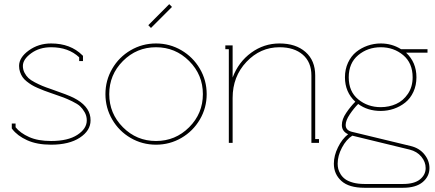

<svg xmlns="http://www.w3.org/2000/svg" viewBox="-20 -680 2073 914"><path d="M223.1 -473.1Q315.9 -473.1 372.1 -417L375 -414.1V-389.2H356.9V-407.2Q306.2 -455.1 223.1 -455.1Q167.5 -455.1 128.2 -426.3Q88.9 -397.5 88.9 -366.2Q88.9 -348.6 96.7 -333.7Q104.5 -318.8 115.2 -308.6Q126 -298.3 145.8 -288.1Q165.5 -277.8 181.4 -271.2Q197.3 -264.6 223.1 -255.9Q303.7 -228 330.6 -214.4Q402.8 -177.7 410.2 -121.6Q411.1 -114.3 411.1 -106.9Q411.1 -58.1 360.1 -24.7Q309.1 8.8 223.1 8.8Q155.8 8.8 109.1 -12.5Q62.5 -33.7 38.1 -65.9L36.1 -68.8V-91.8H54.2V-74.2Q76.7 -46.4 118.7 -27.6Q160.6 -8.8 223.1 -8.8Q303.7 -8.8 348.4 -38.1Q393.1 -67.4 393.1 -106.9Q393.1 -127.9 383.1 -145.5Q373 -163.1 361.3 -174.1Q349.6 -185.1 323.5 -197.8Q297.4 -210.4 282.7 -215.8Q268.1 -221.2 234.4 -232.9Q227.1 -235.4 223.1 -236.8Q203.1 -243.7 189.7 -248.8Q176.3 -253.9 158.9 -261.5Q141.6 -269 130.1 -276.1Q118.7 -283.2 106.4 -293Q94.2 -302.7 87.2 -313.2Q80.1 -323.7 75.4 -337.4Q70.8 -351.1 70.8 -366.2Q70.8 -406.2 116.9 -439.7Q163.1 -473.1 223.1 -473.1Z M698.7 -546.9 686 -560.1 785.6 -660.2 798.8 -647ZM565.2 -389.6Q500 -324.2 500 -231.9Q500 -139.6 565.2 -74.2Q630.4 -8.8 722.7 -8.8Q814.9 -8.8 880.4 -74.2Q945.8 -139.6 945.8 -231.9Q945.8 -324.2 880.4 -389.6Q814.9 -455.1 722.7 -455.1Q630.4 -455.1 565.2 -389.6ZM601.8 -440.7Q657.2 -473.1 722.7 -473.1Q788.1 -473.1 843.5 -440.7Q898.9 -408.2 931.4 -352.8Q963.9 -297.4 963.9 -231.9Q963.9 -166.5 931.4 -111.1Q898.9 -55.7 843.5 -23.4Q788.1 8.8 722.7 8.8Q657.2 8.8 601.8 -23.4Q546.4 -55.7 514.2 -111.1Q481.9 -166.5 481.9 -231.9Q481.9 -297.4 514.2 -352.8Q546.4 -408.2 601.8 -440.7Z M1310.5 -473.1Q1388.2 -473.1 1434.3 -432.6Q1480.5 -392.1 1480.5 -320.8V-18.1H1498.5V0H1462.4V-320.8Q1462.4 -384.3 1421.4 -419.7Q1380.4 -455.1 1310.5 -455.1Q1219.2 -455.1 1153.3 -385.5Q1087.4 -315.9 1087.4 -213.9V0H1069.3V-445.8H1052.7V-463.9H1087.4V-311Q1115.2 -384.8 1175.8 -429Q1236.3 -473.1 1310.5 -473.1Z M1657.2 -34.2Q1628.4 -16.1 1607.9 22.7Q1587.4 61.5 1587.4 99.1Q1587.4 112.3 1590.3 124.3Q1593.3 136.2 1601.8 149.9Q1610.4 163.6 1624 173.3Q1637.7 183.1 1661.1 189.5Q1684.6 195.8 1715.3 195.8H1898.4Q1952.6 195.8 1979.5 173.8Q2006.3 151.9 2006.3 120.1Q2006.3 90.8 1985.8 65.9Q1965.3 41 1930.2 32.2ZM1792.5 -169.9Q1832 -169.9 1865.7 -185.1Q1899.4 -200.2 1921.9 -233.4Q1944.3 -266.6 1944.3 -312Q1944.3 -379.9 1899.4 -417.5Q1854.5 -455.1 1792.5 -455.1Q1730.5 -455.1 1685.3 -417.5Q1640.1 -379.9 1640.1 -312Q1640.1 -244.1 1685.3 -207Q1730.5 -169.9 1792.5 -169.9ZM1913.1 -429.2Q1962.4 -383.3 1962.4 -312Q1962.4 -273.9 1948 -242.7Q1933.6 -211.4 1909.2 -191.9Q1884.8 -172.4 1854.7 -162.1Q1824.7 -151.9 1792.5 -151.9Q1730 -151.9 1685.1 -185.1Q1664.1 -164.1 1644.8 -135.3Q1625.5 -106.4 1625.5 -85Q1625.5 -58.6 1658.2 -51.8L1935.1 15.1Q1976.1 24.9 2000.2 54.7Q2024.4 84.5 2024.4 120.1Q2024.4 159.7 1992.2 186.8Q1960 213.9 1898.4 213.9H1715.3Q1641.1 213.9 1605.2 181.4Q1569.3 148.9 1569.3 99.1Q1569.3 61 1588.9 21.2Q1608.4 -18.6 1637.2 -41Q1607.4 -54.7 1607.4 -85Q1607.4 -112.3 1628.2 -142.8Q1648.9 -173.3 1671.4 -195.8Q1622.1 -241.7 1622.1 -312Q1622.1 -350.1 1636.7 -381.6Q1651.4 -413.1 1675.5 -432.6Q1699.7 -452.1 1730 -462.6Q1760.3 -473.1 1792.5 -473.1Q1845.7 -473.1 1889.2 -445.8H2015.1V-429.2Z"/></svg>

Font: Rawengulk
Style: Light
Weight: 300
Version: Version 0.92